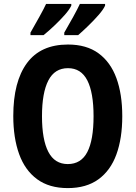

<svg xmlns="http://www.w3.org/2000/svg" viewBox="-20 -953 694 983"><path d="M606 -358Q606 -245 576 -162.5Q546 -80 484 -35Q422 10 327 10Q232 10 170 -35.5Q108 -81 78 -164Q48 -247 48 -359Q48 -535 118 -630Q188 -725 328 -725Q423 -725 484.5 -680Q546 -635 576 -553Q606 -471 606 -358ZM195 -358Q195 -238 227.5 -175.5Q260 -113 327 -113Q395 -113 427 -174.5Q459 -236 459 -358Q459 -479 427 -541.5Q395 -604 328 -604Q260 -604 227.5 -541Q195 -478 195 -358ZM518 -924Q509 -904 484.5 -876Q460 -848 431 -820Q402 -792 380 -773H309V-786Q333 -827 355.5 -868Q378 -909 389 -933H518ZM345 -924Q335 -903 311 -876Q287 -849 258 -821.5Q229 -794 203 -773H136V-786Q160 -828 182.5 -868.5Q205 -909 216 -933H345Z"/></svg>

Font: Noto Sans Arabic Cond
Style: Bold
Weight: 700
Width: 3
Designer: Monotype Design Team, Nadine Chahine, Nizar Qandah and Khaled Hosny
Foundry: Monotype Imaging Inc.
Version: Version 2.012; ttfautohint (v1.8.4.7-5d5b)